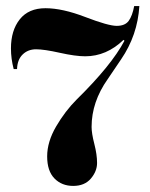

<svg xmlns="http://www.w3.org/2000/svg" viewBox="-20 -599 493 631"><path d="M260 -414Q228 -414 176.5 -425.5Q125 -437 98.5 -437Q72 -437 54.5 -420Q37 -403 36 -372H25Q16 -406 16 -440Q16 -499 45 -535.5Q74 -572 129.5 -572Q185 -572 260.5 -543Q336 -514 363.5 -514Q391 -514 403 -530.5Q415 -547 421 -579H438Q432 -483 378 -404Q356 -371 334 -339Q281 -264 281 -182Q281 -161 290 -126Q299 -91 299 -63.5Q299 -36 278.5 -12Q258 12 220.5 12Q183 12 159 -12.5Q135 -37 135 -85Q135 -133 164.5 -183.5Q194 -234 232 -272Q346 -384 389 -465L386 -468Q330 -414 260 -414Z"/></svg>

Font: Rozha One
Style: Regular
Weight: 400
Designer: Tim Donaldson, Indian Type Foundry
Foundry: Indian Type Foundry
Version: Version 1.300;PS 1.0;hotconv 1.0.78;makeotf.lib2.5.61930; tt